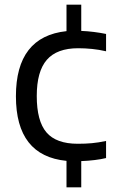

<svg xmlns="http://www.w3.org/2000/svg" viewBox="-20 -680 534 820"><path d="M264 7Q48 -14 48 -269Q48 -524 264 -547V-660H327V-548Q353 -547 381 -543.5Q409 -540 433 -535V-461Q403 -468 373 -471Q343 -474 314 -474Q223 -474 180 -424.5Q137 -375 137 -270Q137 -163 178.5 -114.5Q220 -66 312 -66Q345 -66 372.5 -68.5Q400 -71 433 -78V-5Q413 0 384.5 3.5Q356 7 327 8V120H264Z"/></svg>

Font: Encode Sans Normal
Style: Regular
Weight: 400
Designer: Pablo Impallari, Andres Torresi
Foundry: Pablo Impallari, Andres Torresi
Version: Version 1.000; ttfautohint (v1.00) -l 8 -r 50 -G 200 -x 14 -